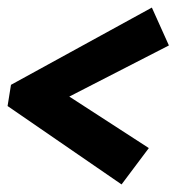

<svg xmlns="http://www.w3.org/2000/svg" viewBox="-23 -531 466 507"><path d="M370 -140 298 -44 -3 -251 6 -307 378 -511 423 -411 160 -276Z"/></svg>

Font: Piazzolla SC ExtraBold
Style: Italic
Weight: 800
Italic angle: -11.3°
Designer: Juan Pablo del Peral
Foundry: Huerta Tipografica
Version: Version 1.330